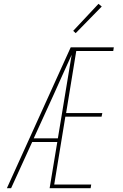

<svg xmlns="http://www.w3.org/2000/svg" viewBox="-20 -982 640 1002"><path d="M16 0 349 -735H574L571 -716H378L325 -392H514L510 -373H321L263 -19H456L453 0H239L279 -241H148L38 0ZM156 -260H282L354 -696Q330 -644 307 -592.5Q284 -541 261 -490ZM375 -809 362 -821 494 -962 511 -948Z"/></svg>

Font: Iosevka Thin Extended Oblique
Style: Regular
Weight: 100
Width: 7
Italic angle: -9°
Monospace: yes
Designer: Belleve Invis
Foundry: Belleve Invis
Version: Version 32.5.0; ttfautohint (v1.8.4)